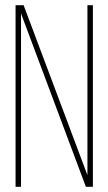

<svg xmlns="http://www.w3.org/2000/svg" viewBox="-20 -720 418 740"><path d="M61 -668V0H40V-700H71L317 -45V-700H338V0H311Z"/></svg>

Font: Bebas Neue Light
Style: Regular
Weight: 300
Designer: Ryoichi Tsunekawa
Foundry: Ryoichi Tsunekawa
Version: Version 1.003;PS 001.003;hotconv 1.0.70;makeotf.lib2.5.58329